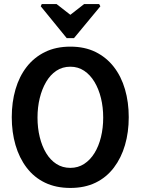

<svg xmlns="http://www.w3.org/2000/svg" viewBox="-20 -923 693 947"><path d="M186 -903H259L327 -850L395 -903H469L475 -892L345 -735H309L181 -892ZM327 4Q256 4 202 -22Q148 -48 111.5 -96Q75 -144 56.5 -207.5Q38 -271 38 -345Q38 -419 56.5 -482.5Q75 -546 111.5 -593Q148 -640 202 -666.5Q256 -693 327 -693Q398 -693 451.5 -666.5Q505 -640 541.5 -593Q578 -546 596.5 -482.5Q615 -419 615 -345Q615 -271 596.5 -207.5Q578 -144 541.5 -96Q505 -48 451.5 -22Q398 4 327 4ZM327 -95Q365 -95 395 -114.5Q425 -134 446 -168Q467 -202 478 -247Q489 -292 489 -343Q489 -394 478 -439Q467 -484 446 -519Q425 -554 395 -574Q365 -594 327 -594Q288 -594 258 -574Q228 -554 207.5 -519Q187 -484 176 -439Q165 -394 165 -343Q165 -292 176 -247Q187 -202 207.5 -168Q228 -134 258 -114.5Q288 -95 327 -95Z"/></svg>

Font: Kreon SemiBold
Style: Regular
Weight: 600
Designer: Julia Petretta
Foundry: Julia Petretta and Eli Heuer
Version: Version 2.002